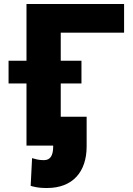

<svg xmlns="http://www.w3.org/2000/svg" viewBox="-20 -731 670 964"><path d="M23 -312H113V0H247V4C247 48 234 73 201 73C184 73 169 71 156 67L141 63L134 202L144 205C168 211 187 213 216 213C345 213 415 132 415 4V-145H285V-312H389V-426H285V-567H603V-711H113V-426H23Z"/></svg>

Font: Asimov Pro
Style: Ult
Weight: 900
Designer: Google
Version: Version 2.000980; 2014